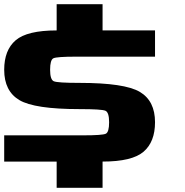

<svg xmlns="http://www.w3.org/2000/svg" viewBox="-20 -895 884 915"><path d="M718.8 -750V-625H343.8Q250 -625 234.4 -617.2Q218.8 -609.4 218.8 -562.5Q218.8 -515.6 236.3 -507.8Q253.9 -500 359.4 -500Q574.2 -500 646.5 -457Q718.8 -414.1 718.8 -312.5Q718.8 -218.8 664.1 -171.9Q609.4 -125 468.8 -125V0H250V-125H0V-250H375Q468.8 -250 484.4 -257.8Q500 -265.6 500 -312.5Q500 -359.4 482.4 -367.2Q464.8 -375 359.4 -375Q144.5 -375 72.3 -418Q0 -460.9 0 -562.5Q0 -656.2 54.7 -703.1Q109.4 -750 250 -750V-875H468.8V-750Z"/></svg>

Font: CraftyPE
Style: Regular
Weight: 400
Designer: Erek Butcher
Foundry: Haunted Coop
Version: Version 0.018;April 4, 2024;FontCreator 15.0.0.2962 64-bit